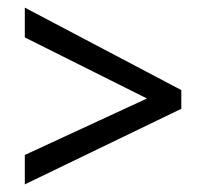

<svg xmlns="http://www.w3.org/2000/svg" viewBox="-20 -574 540 503"><path d="M45 -168 365 -316 45 -476V-554L455 -338V-289L45 -91Z"/></svg>

Font: Noto Sans Devanagari SemiCondensed
Style: Regular
Weight: 400
Width: 4
Designer: Jelle Bosma - Monotype Design Team
Foundry: Monotype Imaging Inc.
Version: Version 2.006